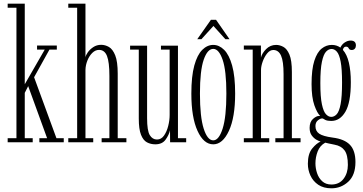

<svg xmlns="http://www.w3.org/2000/svg" viewBox="-20 -770 1962 1039"><path d="M21.5 0V-22H69V-728H21.5V-750H114V-314L222 -501.5H180.5V-523.5H287.5V-501.5H247.5L164.5 -352L285.5 -22H325V0H193V-22H235L132.5 -304L114 -267.5V-22H157V0Z M349.5 0V-22H397.5V-728H349.5V-750H442.5V-459Q444 -471 455.2 -487Q466.5 -503 485 -515.2Q503.5 -527.5 527.5 -527.5Q549 -527.5 569.5 -515.8Q590 -504 603.5 -470.5Q617 -437 617 -371.5V-22H664V0H530V-22H572V-359.5Q572 -434 559 -467Q546 -500 516 -500Q496 -500 479.5 -483.8Q463 -467.5 453 -442.5Q443 -417.5 442.5 -391.5V-22H484.5V0Z M820.5 11Q795.5 11 775.2 0.2Q755 -10.5 743 -40.8Q731 -71 731 -128.5V-501.5H684V-523H776V-130.5Q776 -62.5 790.5 -38.8Q805 -15 829.5 -15Q852.5 -15 867.5 -36.2Q882.5 -57.5 890.2 -88.2Q898 -119 898 -148V-501.5H851V-523H943V-22H987.5V0H900.5L900 -65Q894.5 -40 876.2 -14.5Q858 11 820.5 11Z M1134 11Q1082 11 1048.8 -62Q1015.5 -135 1015.5 -263.5Q1015.5 -357.5 1031.5 -415.5Q1047.5 -473.5 1074.5 -500.2Q1101.5 -527 1134 -527Q1166 -527 1193 -500.2Q1220 -473.5 1236.2 -415.5Q1252.5 -357.5 1252.5 -263.5Q1252.5 -135 1218.8 -62Q1185 11 1134 11ZM1134 -10.5Q1164.5 -10.5 1184.8 -74Q1205 -137.5 1205 -263.5Q1205 -387.5 1184.8 -446.5Q1164.5 -505.5 1134 -505.5Q1102.5 -505.5 1082.2 -446.5Q1062 -387.5 1062 -263.5Q1062 -137.5 1082.2 -74Q1102.5 -10.5 1134 -10.5ZM1047.5 -558 1121.5 -663H1149L1222 -558H1199.5L1135 -629.5L1070 -558Z M1299.5 0V-22H1347.5V-501.5H1299.5V-523.5H1392V-458.5Q1398 -482 1420.2 -504.5Q1442.5 -527 1474.5 -527Q1493.5 -527 1513.2 -516.5Q1533 -506 1546.2 -474.8Q1559.5 -443.5 1559.5 -380.5V-22H1606.5V0H1470V-22H1514.5V-368.5Q1514.5 -438.5 1500.8 -469Q1487 -499.5 1459 -499.5Q1440.5 -499.5 1425.5 -480.8Q1410.5 -462 1401.5 -436.8Q1392.5 -411.5 1392.5 -391.5V-22H1437V0Z M1773.5 249Q1730.5 249 1702.2 229.8Q1674 210.5 1660 180.2Q1646 150 1646 116Q1646 62 1669.5 33.5Q1693 5 1715 -4Q1708 -5.5 1693.5 -13.2Q1679 -21 1667.2 -36.8Q1655.5 -52.5 1655.5 -78Q1655.5 -110.5 1673.8 -126.5Q1692 -142.5 1706 -142.5Q1712 -143 1713 -142.5Q1696.5 -157 1681.2 -200.2Q1666 -243.5 1666 -315Q1666 -395 1681 -441.2Q1696 -487.5 1720.8 -507.2Q1745.5 -527 1775.5 -527Q1802 -527 1822 -512.5Q1829.5 -529.5 1845.2 -540Q1861 -550.5 1877 -550.5Q1906 -550.5 1906 -524Q1906 -513.5 1900 -506.5Q1894 -499.5 1883.5 -499.5Q1871 -499.5 1867 -508.5Q1863 -517.5 1852.5 -517.5Q1839 -517.5 1835.5 -500Q1857.5 -475.5 1868 -430.8Q1878.5 -386 1878.5 -325.5Q1878.5 -215.5 1849.2 -165.5Q1820 -115.5 1772.5 -115.5Q1751.5 -115.5 1740.2 -121.2Q1729 -127 1727.5 -128.5Q1726 -129 1723 -129Q1713 -129 1700 -118.5Q1687 -108 1687 -87.5Q1687 -60.5 1707.5 -46.5Q1728 -32.5 1780 -25.5Q1844 -17.5 1873.8 13.8Q1903.5 45 1903.5 107Q1903.5 177.5 1864.8 213.2Q1826 249 1773.5 249ZM1772.5 -137.5Q1789 -137.5 1802.2 -152Q1815.5 -166.5 1823.2 -206.5Q1831 -246.5 1831 -323.5Q1831 -397 1823.5 -436.2Q1816 -475.5 1803 -490.2Q1790 -505 1774.5 -505Q1758 -505 1744.2 -490.2Q1730.5 -475.5 1722 -435.5Q1713.5 -395.5 1713.5 -320.5Q1713.5 -245 1722 -205.5Q1730.5 -166 1744 -151.8Q1757.5 -137.5 1772.5 -137.5ZM1773.5 228.5Q1815.5 228.5 1839 197.8Q1862.5 167 1862.5 122.5Q1862.5 68 1844.5 43.8Q1826.5 19.5 1790.5 13Q1770.5 9 1758 6.2Q1745.5 3.5 1740 2Q1711 18 1699 49.5Q1687 81 1687 114Q1687 140.5 1695.8 167Q1704.5 193.5 1723.8 211Q1743 228.5 1773.5 228.5Z"/></svg>

Font: Imbue 50pt ExtraLight
Style: Regular
Weight: 200
Designer: Tyler Finck
Foundry: Etcetera Type Company
Version: Version 1.102; ttfautohint (v1.8.3)